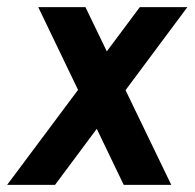

<svg xmlns="http://www.w3.org/2000/svg" viewBox="-40 -517 544 537"><path d="M199 -497 439 0H306L67 -497ZM351 -497H484L114 0H-20Z"/></svg>

Font: Rosario Light
Style: Bold Italic
Weight: 700
Italic angle: -8.05°
Version: Version 1.101; ttfautohint (v1.8.1.43-b0c9)